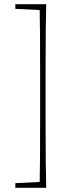

<svg xmlns="http://www.w3.org/2000/svg" viewBox="-20 -735 339 914"><path d="M197 -398V-158Q197 54 200 159H53V137L169 131Q171 37 171 -158V-398Q171 -591 169 -687L53 -693V-715H200Q197 -612 197 -398Z"/></svg>

Font: TypoPRO Source Serif Pro
Style: Regular
Weight: 200
Designer: Frank Grießhammer
Foundry: Adobe Systems Incorporated
Version: Version 1.017;PS (version unavailable);hotconv 1.0.79;makeot